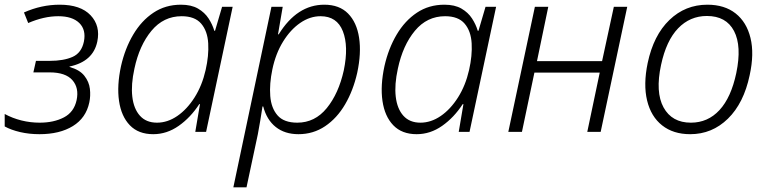

<svg xmlns="http://www.w3.org/2000/svg" viewBox="-22 -561 3271 817"><path d="M146 10Q102 10 63.5 1Q25 -8 -2 -23V-76Q31 -58 69 -48.5Q107 -39 147 -39Q207 -39 250 -61.5Q293 -84 304 -135Q315 -187 286 -220Q257 -253 189 -253H120L131 -302H189Q249 -302 287 -319Q325 -336 335 -384Q345 -434 315.5 -463Q286 -492 226 -492Q165 -492 98 -463L80 -508Q154 -541 232 -541Q321 -541 363.5 -496Q406 -451 392 -384Q374 -299 274 -278V-276Q317 -264 337 -238.5Q357 -213 360.5 -183Q364 -153 358 -125Q344 -59 288 -24.5Q232 10 146 10Z M630 10Q567 10 530.5 -28Q494 -66 484.5 -131.5Q475 -197 493 -280Q510 -355 545 -414Q580 -473 631 -507Q682 -541 748 -541Q792 -541 820.5 -524.5Q849 -508 865.5 -482.5Q882 -457 890 -430H893L923 -532H968L855 0H809L829 -118H826Q789 -61 738.5 -25.5Q688 10 630 10ZM646 -39Q691 -39 732.5 -67.5Q774 -96 806 -146.5Q838 -197 853 -263Q867 -324 864 -376.5Q861 -429 834 -460.5Q807 -492 751 -492Q674 -492 622.5 -430Q571 -368 550 -269Q535 -201 541 -149.5Q547 -98 573.5 -68.5Q600 -39 646 -39Z M971 236 1133 -532H1181L1161 -415H1164Q1242 -541 1358 -541Q1422 -541 1459 -503.5Q1496 -466 1506 -400.5Q1516 -335 1498 -251Q1481 -176 1446.5 -117Q1412 -58 1361.5 -24Q1311 10 1248 10Q1190 10 1151.5 -20.5Q1113 -51 1098 -108H1095Q1091 -82 1085.5 -48Q1080 -14 1075 11L1027 236ZM1243 -39Q1318 -39 1368.5 -101Q1419 -163 1441 -262Q1462 -364 1437 -428Q1412 -492 1342 -492Q1297 -492 1255.5 -463.5Q1214 -435 1182.5 -384Q1151 -333 1137 -266Q1124 -204 1128 -152.5Q1132 -101 1159 -70Q1186 -39 1243 -39Z M1751 10Q1688 10 1651.5 -28Q1615 -66 1605.5 -131.5Q1596 -197 1614 -280Q1631 -355 1666 -414Q1701 -473 1752 -507Q1803 -541 1869 -541Q1913 -541 1941.5 -524.5Q1970 -508 1986.5 -482.5Q2003 -457 2011 -430H2014L2044 -532H2089L1976 0H1930L1950 -118H1947Q1910 -61 1859.5 -25.5Q1809 10 1751 10ZM1767 -39Q1812 -39 1853.5 -67.5Q1895 -96 1927 -146.5Q1959 -197 1974 -263Q1988 -324 1985 -376.5Q1982 -429 1955 -460.5Q1928 -492 1872 -492Q1795 -492 1743.5 -430Q1692 -368 1671 -269Q1656 -201 1662 -149.5Q1668 -98 1694.5 -68.5Q1721 -39 1767 -39Z M2141 0 2254 -532H2311L2263 -301H2540L2590 -532H2647L2534 0H2477L2530 -252H2252L2199 0Z M2915 10Q2843 10 2795.5 -27.5Q2748 -65 2731.5 -133.5Q2715 -202 2734 -293Q2759 -411 2826.5 -476Q2894 -541 2988 -541Q3061 -541 3108 -504Q3155 -467 3171.5 -399.5Q3188 -332 3168 -241Q3143 -122 3075.5 -56Q3008 10 2915 10ZM2918 -39Q2990 -39 3039.5 -92.5Q3089 -146 3111 -250Q3135 -365 3101.5 -429Q3068 -493 2986 -493Q2914 -493 2863.5 -440.5Q2813 -388 2791 -285Q2766 -169 2801.5 -104Q2837 -39 2918 -39Z"/></svg>

Font: Noto Sans Light
Style: Italic
Weight: 300
Italic angle: -12°
Designer: Monotype Design Team
Foundry: Monotype Imaging Inc.
Version: Version 2.013; ttfautohint (v1.8.4.7-5d5b)